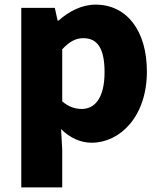

<svg xmlns="http://www.w3.org/2000/svg" viewBox="-20 -603 698 830"><path d="M72 207H249V44L244 -45C282 -7 328 14 376 14C498 14 615 -98 615 -294C615 -469 529 -583 393 -583C334 -583 278 -554 233 -514H229L217 -569H72ZM334 -132C307 -132 277 -140 249 -165V-390C280 -423 307 -438 340 -438C403 -438 432 -391 432 -291C432 -177 388 -132 334 -132Z"/></svg>

Font: Noto Sans CJK JP Black
Style: Regular
Weight: 900
Designer: Ryoko NISHIZUKA (kana & ideographs); Paul D. Hunt (Latin, Greek & Cyrillic); Wenlong ZHANG (bopomofo); Sandoll Communica
Foundry: Adobe Systems Incorporated
Version: Version 1.004;PS 1.004;hotconv 1.0.82;makeotf.lib2.5.63406